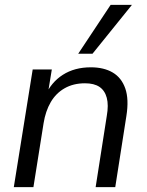

<svg xmlns="http://www.w3.org/2000/svg" viewBox="-20 -773 608 793"><path d="M37 0 115 -486H194L176 -376H166Q191 -433 239.5 -464Q288 -495 355 -495Q409 -495 445.5 -473.5Q482 -452 497.5 -407.5Q513 -363 502 -294L456 0H375L421 -294Q429 -339 421 -369Q413 -399 391 -414Q369 -429 331 -429Q283 -429 247 -408.5Q211 -388 189.5 -351Q168 -314 160 -264L118 0ZM303 -551 437 -753H525L362 -551Z"/></svg>

Font: Nunito Sans 12pt ExtraLight 12pt
Style: Italic
Weight: 400
Italic angle: -9°
Version: Version 3.101;gftools[0.9.27]